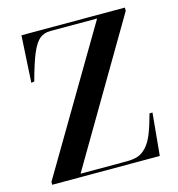

<svg xmlns="http://www.w3.org/2000/svg" viewBox="-108 -825 855 920"><g transform="rotate(-15 319.5 -365.0)"><path d="M38.1 0V-14.2L452.1 -713.9H220.2Q187.5 -713.9 166.3 -695.8Q145 -677.7 126 -633.1Q106.9 -588.4 83 -500L67.9 -498L81.1 -730H594.2V-713.9L183.1 -16.1H410.2Q444.8 -16.1 467.5 -23.7Q490.2 -31.2 510.3 -53Q530.3 -74.7 545.4 -111.6Q560.5 -148.4 577.1 -210H591.8L571.8 0Z"/></g></svg>

Font: Display Semibold
Style: Regular
Weight: 600
Designer: Latin by Veronika Burian and Jose Scaglione. Greek by Irene Vlachou. Cyrillic by Vera Evstafieva.
Foundry: TypeTogether
Version: Version 3.002